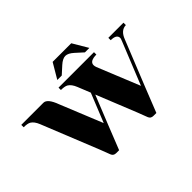

<svg xmlns="http://www.w3.org/2000/svg" viewBox="-147 -1062 1367 1367"><g transform="rotate(-45 536.5 -379.0)"><path d="M489.7 -768.8H677L744.9 -654.1H700L644.3 -704.6Q610.6 -735.1 583.5 -735.1Q556.2 -735.1 522.5 -704.6L466.8 -654.1H421.9ZM661.6 -86.7 539.6 -389.6 451.7 -171.1 379.6 10.7H350.1Q324 10.7 315.2 -12L286.6 -86.7L113 -518.1Q96.2 -559.8 70.8 -575Q53.2 -585.4 14.6 -585.4V-609.4H237.3Q277.1 -609.4 308.8 -522.7L438.7 -203.4L526.9 -421.6L488 -518.1Q471.2 -559.8 445.8 -575Q428.2 -585.4 389.6 -585.4V-609.4H746.6V-585.4Q679 -585 679 -546.1Q679 -535.9 683.8 -522.7L813.7 -203.4L942.6 -522.7Q950.7 -542.7 950.7 -547.9Q950.7 -585.4 891.1 -585.4V-609.4H1043.5V-585.4Q991 -584.2 966.3 -518.1L826.7 -171.1L754.6 10.7H725.1Q699 10.7 690.2 -12Z"/></g></svg>

Font: itsadzoke
Style: Regular
Weight: 700
Width: 7
Version: Version 0.45